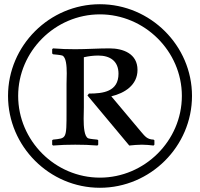

<svg xmlns="http://www.w3.org/2000/svg" viewBox="-20 -725 946 909"><path d="M889 -271C889 -509 692 -705 453 -705C214 -705 18 -509 18 -271C18 -32 214 164 453 164C692 164 889 -32 889 -271ZM841 -271C841 -58 664 116 453 116C241 116 66 -59 66 -271C66 -482 241 -657 453 -657C664 -657 841 -483 841 -271ZM711 -40V-61L707 -64C677 -65 667 -79 648 -101L507 -269C570 -284 631 -322 631 -394C631 -471 563 -496 498 -496C444 -496 390 -492 336 -492C301 -492 266 -493 231 -496L227 -492V-472L231 -468C241 -467 266 -465 275 -462C293 -454 296 -413 296 -378C296 -357 295 -339 295 -328V-198C295 -65 295 -71 231 -64L227 -61V-40L231 -36C266 -39 301 -40 336 -40C371 -40 406 -39 441 -36L445 -40V-61L441 -64C432 -65 406 -67 398 -70C379 -78 376 -124 376 -163C376 -185 377 -205 377 -216V-454C399 -459 422 -462 445 -462C501 -462 541 -436 541 -376C541 -291 468 -282 401 -282L394 -273L592 -36C612 -38 632 -40 652 -40C671 -40 689 -38 707 -36Z"/></svg>

Font: Asana Math
Style: Regular
Weight: 400
Version: Version 000.958